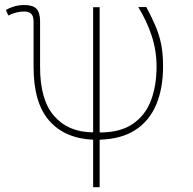

<svg xmlns="http://www.w3.org/2000/svg" viewBox="-20 -557 784 779"><path d="M357.9 202.6V9.8Q242.7 4.9 179.2 -67.9Q115.7 -140.6 116.2 -288.1V-469.7Q116.2 -491.7 106.7 -501Q97.2 -510.3 78.1 -510.3Q61 -510.3 45.4 -506.1Q29.8 -502 13.7 -494.1L3.9 -516.6Q18.6 -525.4 37.8 -531Q57.1 -536.6 78.1 -536.6Q113.3 -536.6 127.9 -521.5Q142.6 -506.3 142.6 -470.2V-287.1Q142.1 -153.3 198.7 -87.4Q255.4 -21.5 355 -20L357.9 -21V-527.8H384.3V-20.5L387.2 -19.5Q469.2 -20 519.5 -54.7Q569.8 -89.4 592.5 -149.4Q615.2 -209.5 615.2 -287.1Q615.2 -352.5 595 -413.1Q574.7 -473.6 541 -528.3H573.7Q595.7 -487.3 610.8 -451.9Q626 -416.5 633.8 -377.9Q641.6 -339.4 641.6 -288.1Q641.6 -197.8 613.5 -131.8Q585.4 -65.9 528.6 -29.3Q471.7 7.3 384.3 9.8V202.6Z"/></svg>

Font: Roboto Slab LO Thin
Style: Regular
Weight: 250
Designer: Google
Version: Version 2.00;September 28, 2018;FontCreator 11.5.0.2427 64-b